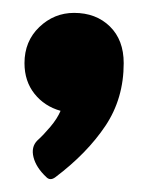

<svg xmlns="http://www.w3.org/2000/svg" viewBox="-20 -166 230 298"><path d="M74 6Q49 -1 33.5 -20.5Q18 -40 18 -68Q18 -102 41 -124Q64 -146 95 -146Q129 -146 150.5 -125Q172 -104 172 -68Q172 -13 143.5 29.5Q115 72 66 109Q58 115 52 109Q36 94 32 78Q28 62 38 52Q47 44 58 31Q69 18 74 6Z"/></svg>

Font: Zain Black
Style: Regular
Weight: 900
Designer: Zain,Boutros
Foundry: Mobile Telecommunications Company (Zain), 2024
Version: Version 1.50; ttfautohint (v1.8.4)